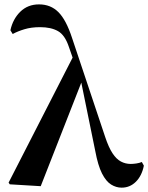

<svg xmlns="http://www.w3.org/2000/svg" viewBox="-20 -839 676 875"><path d="M24.6 1 19.2 -6.7 319.3 -592.9 356.9 -478.8 165.6 9.5ZM534.3 16.2Q509.3 16.2 486.2 1.9Q463.2 -12.4 444.8 -48.5Q426.5 -84.7 414.1 -150.9L347.9 -475.3L345.6 -476.9L294.1 -624.8Q275.9 -679.5 244.1 -697.3Q212.4 -715.2 162.6 -715.2Q122.3 -715.2 91.2 -705.7Q60.1 -696.3 37.9 -684L27.4 -701Q38.6 -752.4 72.6 -785.7Q106.7 -819 157.9 -819Q211 -819 246.2 -783.7Q281.5 -748.4 308.2 -666.6L459.4 -214.5Q475.4 -166.7 492.9 -140.3Q510.3 -113.8 531 -102.9Q551.7 -91.9 575.7 -91.9Q586.9 -91.9 601.3 -94Q615.6 -96.2 626.4 -100.7L635.6 -83.9Q626.3 -37.6 599.2 -10.7Q572.1 16.2 534.3 16.2Z"/></svg>

Font: Noto Serif HK
Style: Regular
Weight: 200
Designer: Ryoko NISHIZUKA 西塚涼子 (kana & ideographs); Frank Grießhammer (Latin, Greek & Cyrillic); Wenlong ZHANG 张文龙 (bopomofo); San
Foundry: Adobe
Version: Version 2.001;hotconv 1.1.0;makeotfexe 2.6.0